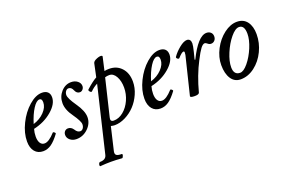

<svg xmlns="http://www.w3.org/2000/svg" viewBox="-103 -870 2198 1486"><g transform="rotate(-20 996.5 -127.5)"><path d="M132.8 13.2Q88.9 13.2 64 -17.1Q39.1 -47.4 39.1 -100.1Q39.1 -169.4 75.7 -243.9Q112.3 -318.4 168.2 -367.2Q224.1 -416 275.9 -416Q306.2 -416 322.5 -400.6Q338.9 -385.3 338.9 -356.9Q338.9 -301.3 276.1 -247.6Q213.4 -193.8 124 -173.8Q115.2 -144.5 115.2 -112.8Q115.2 -78.6 127.7 -59.3Q140.1 -40 163.1 -40Q198.7 -40 250 -97.2Q252.4 -100.1 258.1 -97.2Q263.7 -94.2 267.6 -89.1Q271.5 -84 269 -81.1Q231.9 -30.8 200 -8.8Q168 13.2 132.8 13.2ZM133.8 -210Q188.5 -226.6 224.9 -264.4Q261.2 -302.2 261.2 -342.8Q261.2 -374 240.2 -374Q215.3 -374 185.8 -328.4Q156.2 -282.7 133.8 -210Z M406.7 13.2Q376 13.2 354.7 -4.2Q333.5 -21.5 333.5 -46.9Q333.5 -64.5 344.2 -76.2Q355 -87.9 371.6 -87.9Q397.5 -87.9 414.6 -62Q431.2 -34.2 454.6 -34.2Q468.8 -34.2 478.3 -47.4Q487.8 -60.5 487.8 -80.1Q487.8 -105 442.4 -169.9Q398.4 -230.5 398.4 -285.2Q398.4 -338.9 433.1 -377.4Q467.8 -416 515.6 -416Q546.4 -416 567.9 -399.2Q589.4 -382.3 589.4 -357.9Q589.4 -342.3 579.1 -330.6Q568.8 -318.8 554.7 -318.8Q528.8 -318.8 516.6 -348.1Q504.9 -377.9 480.5 -377.9Q467.3 -377.9 457.5 -364.7Q447.8 -351.6 447.8 -334Q447.8 -306.6 495.6 -237.8Q543.5 -169.4 543.5 -118.2Q543.5 -65.9 502.4 -26.4Q461.4 13.2 406.7 13.2Z M506.3 272.9Q502.9 272 502.7 264.9Q502.4 257.8 506.3 249.5Q510.3 241.2 516.1 241.2Q564.9 241.2 573.2 204.1L702.1 -335.9Q668.5 -318.8 644 -293Q640.1 -289.1 633.5 -293.2Q627 -297.4 623 -304.7Q619.1 -312 623 -315.9Q678.7 -366.2 712.4 -383.8L735.4 -492.2Q738.8 -508.8 770.5 -521Q799.3 -531.7 811 -525.4Q815.4 -522.9 814 -518.1L789.1 -408.2Q806.6 -412.1 828.1 -412.1Q890.6 -412.1 929.4 -369.6Q968.3 -327.1 968.3 -256.8Q968.3 -205.1 946 -155Q923.8 -105 889.2 -68.4Q854.5 -31.7 809.6 -9.3Q764.6 13.2 721.2 13.2Q710 13.2 689.9 8.8L645 200.2Q640.1 222.7 651.6 231.9Q663.1 241.2 695.3 241.2Q702.6 241.2 698.2 256.8Q693.4 272.5 686 272.9Q636.2 269 596.2 269Q556.2 269 506.3 272.9ZM726.1 -22.9Q768.6 -22.9 806.2 -53.7Q843.8 -84.5 866 -134Q888.2 -183.6 888.2 -236.8Q888.2 -290.5 867.2 -328.4Q846.2 -366.2 812 -366.2Q793.9 -366.2 777.3 -360.8L704.1 -56.2Q702.1 -46.4 702.1 -43Q702.1 -22.9 726.1 -22.9Z M1099.6 13.2Q1055.7 13.2 1030.8 -17.1Q1005.9 -47.4 1005.9 -100.1Q1005.9 -169.4 1042.5 -243.9Q1079.1 -318.4 1135 -367.2Q1190.9 -416 1242.7 -416Q1272.9 -416 1289.3 -400.6Q1305.7 -385.3 1305.7 -356.9Q1305.7 -301.3 1242.9 -247.6Q1180.2 -193.8 1090.8 -173.8Q1082 -144.5 1082 -112.8Q1082 -78.6 1094.5 -59.3Q1106.9 -40 1129.9 -40Q1165.5 -40 1216.8 -97.2Q1219.2 -100.1 1224.9 -97.2Q1230.5 -94.2 1234.4 -89.1Q1238.3 -84 1235.8 -81.1Q1198.7 -30.8 1166.7 -8.8Q1134.8 13.2 1099.6 13.2ZM1100.6 -210Q1155.3 -226.6 1191.7 -264.4Q1228 -302.2 1228 -342.8Q1228 -374 1207 -374Q1182.1 -374 1152.6 -328.4Q1123 -282.7 1100.6 -210Z M1380.4 13.2Q1340.8 13.2 1344.2 0L1420.4 -311Q1422.4 -320.8 1422.4 -331.1Q1422.4 -340.8 1414.6 -340.8Q1400.4 -340.8 1367.2 -303.2Q1363.3 -300.3 1357.2 -302.7Q1351.1 -305.2 1346.9 -311.5Q1342.8 -317.9 1346.2 -321.8Q1369.6 -356 1406.7 -386Q1443.8 -416 1470.2 -416Q1484.9 -416 1493.2 -405.8Q1501.5 -395.5 1501.5 -377Q1501.5 -358.9 1489.3 -310.1L1474.6 -252L1479.5 -250Q1560.5 -416 1631.3 -416Q1651.9 -416 1665.5 -403.8Q1679.2 -391.6 1679.2 -370.1Q1679.2 -350.1 1667.2 -337.2Q1655.3 -324.2 1637.2 -324.2Q1623.5 -324.2 1611.3 -334.7Q1599.1 -345.2 1591.3 -345.2Q1575.2 -345.2 1556.2 -319.8Q1537.1 -294.4 1508.3 -237.8Q1452.6 -131.3 1418.5 -1Q1414.1 13.2 1380.4 13.2Z M1759.8 13.2Q1709 13.2 1681.4 -29.1Q1653.8 -71.3 1653.8 -141.1Q1653.8 -206.5 1687.5 -271Q1721.2 -335.4 1774.4 -375.7Q1827.6 -416 1880.9 -416Q1935.5 -416 1964.4 -377.2Q1993.2 -338.4 1993.2 -273.9Q1993.2 -202.1 1961.2 -135.7Q1929.2 -69.3 1875 -28.1Q1820.8 13.2 1759.8 13.2ZM1772 -36.1Q1800.8 -36.1 1837.9 -80.8Q1875 -125.5 1901.4 -188.7Q1927.7 -252 1927.7 -300.8Q1927.7 -372.1 1882.8 -372.1Q1852.1 -372.1 1813.2 -325.2Q1774.4 -278.3 1747.3 -213.6Q1720.2 -148.9 1720.2 -100.1Q1720.2 -36.1 1772 -36.1Z"/></g></svg>

Font: Junicode SmCond Medium
Style: Italic
Weight: 500
Width: 4
Italic angle: -11°
Designer: Peter S. Baker
Version: Version 2.206